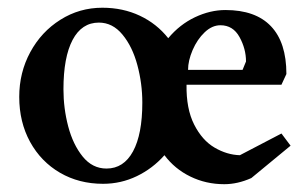

<svg xmlns="http://www.w3.org/2000/svg" viewBox="-20 -470 784 492"><path d="M724.6 -96.7 624 -13.7Q588.9 2 554.7 2Q507.8 2 467.8 -17.6Q427.7 -37.1 401.4 -72.3Q371.1 -38.1 330.6 -18.6Q290 1 244.1 1Q182.6 1 133.8 -27.3Q85 -55.7 57.1 -106.4Q29.3 -157.2 29.3 -221.7Q29.3 -284.2 57.6 -336.4Q85.9 -388.7 134.8 -419.4Q183.6 -450.2 242.2 -450.2Q294.9 -450.2 338.4 -429.7Q381.8 -409.2 411.1 -372.1Q440.4 -407.2 479.5 -425.8Q518.6 -444.3 557.6 -444.3Q634.8 -444.3 674.3 -402.8Q713.9 -361.3 713.9 -280.3L701.2 -252.9H458Q457 -191.4 477.5 -150.9Q498 -110.4 529.8 -91.8Q561.5 -73.2 594.7 -72.3L701.2 -127.9ZM344.7 -207Q344.7 -255.9 332 -303.2Q319.3 -350.6 293.9 -381.3Q268.6 -412.1 233.4 -412.1Q189.5 -412.1 166 -367.7Q142.6 -323.2 142.6 -241.2Q142.6 -192.4 154.8 -146Q167 -99.6 191.9 -68.8Q216.8 -38.1 252.9 -38.1Q296.9 -38.1 320.8 -82Q344.7 -126 344.7 -207ZM461.9 -291H601.6L610.4 -312.5Q610.4 -344.7 593.8 -375Q577.1 -405.3 544.9 -405.3Q523.4 -405.3 504.4 -387.2Q485.4 -369.1 473.6 -341.8Q461.9 -314.5 461.9 -291Z"/></svg>

Font: Comprehension Dark
Style: Regular
Weight: 700
Designer: Alfredo Marco Pradil
Foundry: Alfredo Marco Pradil
Version: 1.0